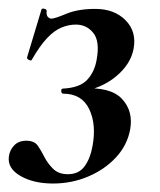

<svg xmlns="http://www.w3.org/2000/svg" viewBox="-20 -422 378 453"><path d="M101 -378Q109 -378 136.5 -389.5Q164 -401 205 -401Q250 -401 276.5 -374Q303 -347 295 -306Q288 -270 253.5 -241.5Q219 -213 168 -205L172 -213Q240 -218 267.5 -189Q295 -160 287 -116Q280 -79 253.5 -50.5Q227 -22 188 -5.5Q149 11 105 11Q59 11 28 -7Q-3 -25 1 -53Q3 -68 13.5 -79Q24 -90 42 -90Q61 -90 69 -78.5Q77 -67 84 -53Q92 -37 105 -24Q118 -11 140 -11Q166 -11 179.5 -29.5Q193 -48 198 -76Q208 -128 190.5 -164.5Q173 -201 129 -201Q125 -201 124.5 -207Q124 -213 129 -213Q168 -215 185.5 -233.5Q203 -252 208 -281Q216 -325 200 -344.5Q184 -364 159 -364Q142 -364 125 -357Q108 -350 91 -332Q74 -314 55 -281Q54 -278 48.5 -280.5Q43 -283 44 -287L78 -400Q80 -403 85.5 -401Q91 -399 90 -396Q89 -386 93 -382Q97 -378 101 -378Z"/></svg>

Font: Cormorant
Style: Bold Italic
Weight: 700
Italic angle: -10°
Designer: Christian Thalmann (Catharsis Fonts)
Foundry: Catharsis Fonts
Version: Version 4.000